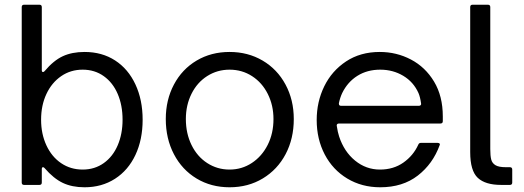

<svg xmlns="http://www.w3.org/2000/svg" viewBox="-20 -783 2219 813"><path d="M169 -71Q166 -75 162 -75Q157 -75 157 -67V-10Q157 0 147 0H82Q72 0 72 -10V-753Q72 -763 82 -763H147Q157 -763 157 -753V-486Q157 -478 162 -478Q166 -478 169 -482Q207 -527 246 -545Q285 -563 338 -563Q412 -563 467.5 -527Q523 -491 553.5 -425.5Q584 -360 584 -276Q584 -192 553.5 -127Q523 -62 467 -26Q411 10 338 10Q285 10 246 -8.5Q207 -27 169 -71ZM499 -276Q499 -337 478.5 -385Q458 -433 419.5 -460.5Q381 -488 330 -488Q279 -488 239 -460.5Q199 -433 176.5 -385Q154 -337 154 -276Q154 -216 176.5 -167.5Q199 -119 239 -92Q279 -65 330 -65Q381 -65 419.5 -92.5Q458 -120 478.5 -168Q499 -216 499 -276Z M682 -279Q682 -360 716.5 -425Q751 -490 812.5 -526.5Q874 -563 952 -563Q1030 -563 1092 -526.5Q1154 -490 1189 -425Q1224 -360 1224 -279Q1224 -196 1189.5 -130.5Q1155 -65 1093 -27.5Q1031 10 952 10Q874 10 812.5 -27Q751 -64 716.5 -130Q682 -196 682 -279ZM1138 -279Q1138 -337 1114 -385Q1090 -433 1047.5 -460.5Q1005 -488 952 -488Q900 -488 857.5 -461Q815 -434 791 -386Q767 -338 767 -279Q767 -218 791 -169Q815 -120 857.5 -92.5Q900 -65 952 -65Q1004 -65 1046.5 -93Q1089 -121 1113.5 -169.5Q1138 -218 1138 -279Z M1321 -275Q1321 -352 1353 -417.5Q1385 -483 1445.5 -523Q1506 -563 1588 -563Q1659 -563 1720 -531Q1781 -499 1818 -437.5Q1855 -376 1855 -290V-270Q1855 -260 1845 -260H1415Q1410 -260 1407.5 -257Q1405 -254 1406 -250Q1410 -223 1416 -205Q1437 -141 1483.5 -103Q1530 -65 1589 -65Q1646 -65 1688 -94.5Q1730 -124 1751 -170Q1754 -178 1762 -178H1833Q1838 -178 1841 -175.5Q1844 -173 1842 -169Q1813 -89 1749 -39.5Q1685 10 1590 10Q1512 10 1450.5 -27Q1389 -64 1355 -129Q1321 -194 1321 -275ZM1754 -335Q1759 -335 1761.5 -338Q1764 -341 1763 -345Q1759 -373 1752 -389Q1731 -436 1687.5 -462Q1644 -488 1590 -488Q1535 -488 1493.5 -462Q1452 -436 1429 -389Q1420 -370 1415 -346V-344Q1415 -335 1424 -335Z M2102 0Q2035 0 2003 -30Q1971 -60 1971 -139V-753Q1971 -763 1981 -763H2046Q2056 -763 2056 -753V-152Q2056 -123 2060 -107.5Q2064 -92 2078 -83.5Q2092 -75 2122 -75H2139Q2149 -75 2149 -65V-10Q2149 0 2139 0Z"/></svg>

Font: Open Sauce Two
Style: Regular
Weight: 400
Designer: Alfredo Marco Pradil
Foundry: Creative Sauce Fz LLC
Version: Version 1.477